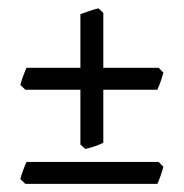

<svg xmlns="http://www.w3.org/2000/svg" viewBox="-20 -516 450 470"><path d="M379.9 -107.9Q377.4 -98.1 373.3 -86.2Q369.1 -74.2 365.2 -65.9H42L29.8 -77.6Q32.2 -87.4 36.4 -98.6Q40.5 -109.9 44.9 -119.6H368.2ZM232.9 -166.5Q223.1 -161.6 211.4 -157.7Q199.7 -153.8 189 -151.4L176.8 -162.1V-296.4H42L29.8 -308.1Q32.2 -317.9 36.4 -329.1Q40.5 -340.3 44.9 -350.1H176.8V-481.4Q186 -484.4 198.2 -488.8Q210.4 -493.2 221.2 -495.6L232.9 -484.4V-350.1H368.2L379.9 -338.4Q377.4 -328.6 373.3 -316.7Q369.1 -304.7 365.2 -296.4H232.9Z"/></svg>

Font: Gentium Plus Am
Style: Regular
Weight: 400
Designer: J. Victor Gaultney, Annie Olsen, Iska Routamaa, Becca Hirsbrunner
Foundry: SIL International
Version: Version 5.000